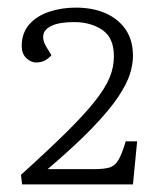

<svg xmlns="http://www.w3.org/2000/svg" viewBox="-20 -858 411 504"><path d="M175 -800Q137 -800 117 -791Q97 -782 94 -767.5Q91 -753 101 -736L115 -713Q109 -706 99 -700Q89 -694 75 -694Q61 -694 49 -705.5Q37 -717 37 -737Q37 -771 56.5 -793.5Q76 -816 108.5 -827Q141 -838 179 -838Q223 -838 256.5 -823.5Q290 -809 309.5 -781Q329 -753 329 -711Q329 -689 321 -663.5Q313 -638 290.5 -604Q268 -570 223.5 -523.5Q179 -477 105 -414H225Q252 -414 266.5 -418Q281 -422 290.5 -437.5Q300 -453 310 -487H340L329 -374H38L35 -399Q108 -465 155.5 -512Q203 -559 230 -593.5Q257 -628 268 -655Q279 -682 279 -710Q279 -759 248.5 -779.5Q218 -800 175 -800Z"/></svg>

Font: Literata 18pt ExtraLight
Style: Italic
Weight: 250
Italic angle: -2°
Designer: Latin by Veronika Burian and Jose Scaglione. Greek by Irene Vlachou. Cyrillic by Vera Evstafieva
Foundry: TypeTogether
Version: Version 3.103;gftools[0.9.29]